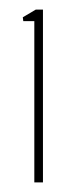

<svg xmlns="http://www.w3.org/2000/svg" viewBox="-20 -820 157 400"><path d="M51.5 -440V-776H28.5L27.5 -784L54.5 -800H69.5V-440Z"/></svg>

Font: Big Shoulders Thin
Style: Regular
Weight: 100
Designer: Patric King
Foundry: XO Type Co
Version: Version 2.002